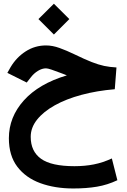

<svg xmlns="http://www.w3.org/2000/svg" viewBox="-20 -706 698 1056"><path d="M191.4 -601.1 276.4 -685.5 361.3 -601.1 276.4 -516.1ZM347.7 -291.5Q340.3 -294.4 333.7 -297.1Q327.1 -299.8 316.4 -303.7Q283.7 -316.4 262.9 -323.2Q242.2 -330.1 232.9 -330.1Q211.4 -330.1 189 -316.4Q166.5 -302.7 150.4 -281.7L127 -252L20.5 -305.2L38.1 -336.4Q70.3 -390.6 121.1 -423.3Q171.9 -456.1 233.4 -456.1Q268.6 -456.1 307.4 -442.1Q346.2 -428.2 389.6 -407.2Q445.8 -379.9 483.6 -365Q521.5 -350.1 552.7 -343.5Q584 -336.9 620.6 -335L611.3 -215.3Q512.7 -207 428.2 -184.3Q343.8 -161.6 281.2 -126.7Q218.8 -91.8 183.8 -47.9Q148.9 -3.9 148.9 46.4Q148.9 126.5 205.6 167.2Q262.2 208 389.6 208Q447.3 208 496.3 198.2Q545.4 188.5 595.2 165.5L625.5 285.2Q571.3 311 513.2 320.8Q455.1 330.6 382.8 330.6Q281.7 330.6 201.7 301.3Q121.6 272 75.2 210.9Q28.8 149.9 28.8 54.2Q28.8 -62 111.3 -153.8Q193.8 -245.6 347.7 -291.5Z"/></svg>

Font: Vazir WOL
Style: Bold-WOL
Weight: 700
Designer: Saber Rastikerdar
Foundry: Saber Rastikerdar
Version: Version 30.0.0